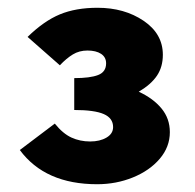

<svg xmlns="http://www.w3.org/2000/svg" viewBox="-20 -845 502 494"><path d="M31 -459 121 -527Q142 -501 164 -491Q186 -481 212 -481Q237 -481 254 -491Q271 -501 271 -518Q271 -541 247 -551.5Q223 -562 171 -562V-644Q212 -644 232.5 -652Q253 -660 253 -682Q253 -698 240 -706.5Q227 -715 205 -715Q184 -715 167.5 -705Q151 -695 134 -677L51 -750Q93 -791 134 -808Q175 -825 231 -825Q300 -825 349.5 -791.5Q399 -758 399 -704Q399 -673 384 -650.5Q369 -628 337 -609Q374 -592 395.5 -566Q417 -540 417 -505Q417 -467 391 -436.5Q365 -406 322 -388.5Q279 -371 230 -371Q96 -371 31 -459Z"/></svg>

Font: Nebula Sans Black
Style: Regular
Weight: 900
Designer: Paul D. Hunt for Adobe (as Source Sans)
Foundry: Nebula Entertainment & Broadcasting LLC
Version: Version 1.010